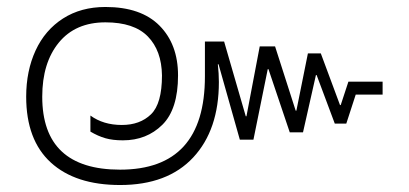

<svg xmlns="http://www.w3.org/2000/svg" viewBox="-20 -515 1171 550"><path d="M55 -238Q55 -312 82 -370.5Q109 -429 160.5 -462Q212 -495 282 -495Q384 -495 437 -441.5Q490 -388 490 -299Q490 -202 445 -157.5Q400 -113 332 -113Q303 -113 282 -119Q261 -125 239 -138V-184Q276 -157 329 -157Q381 -157 412.5 -187.5Q444 -218 444 -299Q443 -370 403.5 -410.5Q364 -451 282 -451Q196 -451 148.5 -393Q101 -335 101 -238Q101 -29 324 -29Q567 -29 567 -296V-396H622L684 -182H686L724 -382H768L827 -198H829L862 -362H899L954 -214H956L978 -281H1076V-244H999L972 -161H939L887 -300H885L848 -136H810L749 -317H747L706 -115H667L606 -331H604Q607 -304 607 -280Q607 -143 533.5 -64Q460 15 324 15Q196 15 125.5 -49.5Q55 -114 55 -238Z"/></svg>

Font: Prompt ExtraLight
Style: Regular
Weight: 275
Designer: Katatrad Team
Foundry: CadsonDemak
Version: Version 1.001